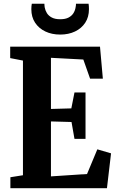

<svg xmlns="http://www.w3.org/2000/svg" viewBox="-20 -988 616 1008"><path d="M100.5 -68V-670L33.5 -683V-743H505L520 -575H453L417.5 -675.5L247.5 -684.5V-416L354.5 -419L371 -502.5H429V-259H371L355.5 -347.5L247.5 -350.5V-62L437 -74.5L491 -204L563 -183L541.5 0H34.5V-57.5ZM296 -806.5Q252 -806.5 218 -822.8Q184 -839 164.2 -868.8Q144.5 -898.5 144.5 -940Q144.5 -949 145.2 -955.5Q146 -962 147 -968.5H213Q213 -964.5 213.5 -959.8Q214 -955 214.5 -950Q217.5 -933.5 226.2 -919.2Q235 -905 252 -896Q269 -887 296 -887Q323.5 -887 340.2 -896Q357 -905 365.8 -919.2Q374.5 -933.5 377 -950Q378 -955 378.5 -959.8Q379 -964.5 379 -968.5H445Q446 -962 446.5 -955.5Q447 -949 447 -940Q447 -898.5 427.5 -868.8Q408 -839 374 -822.8Q340 -806.5 296 -806.5Z"/></svg>

Font: Merriweather 24pt SemiCondensed
Style: Bold
Weight: 700
Width: 4
Designer: Eben Sorkin
Foundry: Eben Sorkin
Version: Version 2.100